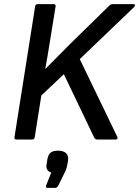

<svg xmlns="http://www.w3.org/2000/svg" viewBox="-20 -675 673 929"><path d="M60 0Q48 0 50 -11L150 -644Q152 -655 162 -655H239Q251 -655 249 -644L221 -471Q216 -439 210.5 -406.5Q205 -374 199 -342H200Q230 -373 261.5 -404Q293 -435 322 -465L509 -648Q516 -655 525 -655H626Q632 -655 633 -651Q634 -647 630 -642L366 -389L548 -12Q550 -7 548 -3.5Q546 0 540 0H449Q440 0 435 -11L289 -316L180 -213L148 -11Q146 0 136 0ZM210 234Q200 234 203 223L228 160Q213 155 207.5 144Q202 133 206 116L209 97Q213 73 225 63.5Q237 54 261 54Q287 54 300 66.5Q313 79 309 103L306 120Q304 133 300 144Q296 155 289 168L262 223Q256 234 248 234Z"/></svg>

Font: Sofia Sans SemiBold
Style: Italic
Weight: 600
Italic angle: -9°
Designer: Botio Nikoltchev, Ani Petrova
Foundry: lettersoup
Version: Version 4.100-B